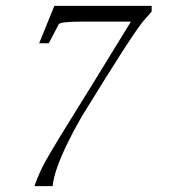

<svg xmlns="http://www.w3.org/2000/svg" viewBox="-20 -421 642 657"><path d="M499 -401V-382Q493 -374 473 -352Q435 -308 259 -21Q232 26 212 67Q165 163 160 216H98Q107 188 125 151Q141 117 237 -37Q244 -47 428 -347H260Q186 -347 181 -338L147 -273H114L166 -401Z"/></svg>

Font: GFS Gazis
Style: Regular
Weight: 400
Designer: George Matthiopoulos
Foundry: George Matthiopoulos
Version: Version 1.0